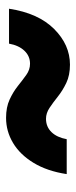

<svg xmlns="http://www.w3.org/2000/svg" viewBox="176 -676 256 649"><g transform="rotate(-90 304.5 -351.0)"><path d="M411 -243Q375 -243 349 -255.5Q323 -268 303 -284Q283 -300 265 -312Q247 -324 228 -324Q201 -324 183 -305.5Q165 -287 159 -254H41Q51 -320 79 -366Q107 -412 146.5 -435.5Q186 -459 231 -459Q267 -459 293 -447Q319 -435 339 -419Q359 -403 376.5 -390.5Q394 -378 414 -378Q440 -378 458 -397Q476 -416 482 -449H600Q585 -350 531.5 -296.5Q478 -243 411 -243Z"/></g></svg>

Font: Montserrat ExtraBold
Style: Italic
Weight: 800
Italic angle: -11.3°
Designer: Julieta Ulanovsky
Foundry: Julieta Ulanovsky
Version: Version 9.000; ttfautohint (v1.8.4.7-5d5b)